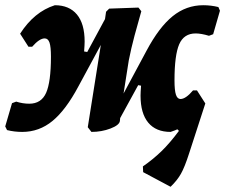

<svg xmlns="http://www.w3.org/2000/svg" viewBox="-38 -498 862 735"><path d="M804 -457 778 -367 762 -361Q732 -370 711 -370Q666 -370 648 -328.5Q630 -287 630 -190Q630 -152 635.5 -135.5Q641 -119 653 -119Q673 -119 701 -152H716L748 -102L686 89Q669 142 654.5 167.5Q640 193 615 217L510 161L509 139Q548 112 580 81Q612 50 647 3L641 -3Q633 1 615 7Q559 7 529.5 -28.5Q500 -64 500 -132Q500 -144 502 -170L491 -172L422 -46L421 -35Q419 -19 385 -6Q351 7 312 7L298 -11L348 -326L262 -167Q214 -77 163 -35Q112 7 47 7Q17 7 -11 0L-18 -14L8 -103L24 -109Q49 -101 74 -101Q120 -101 138.5 -142.5Q157 -184 157 -281Q157 -319 151.5 -335Q146 -351 133 -351Q113 -351 85 -319H71L39 -369Q93 -453 172 -478Q227 -478 256.5 -442.5Q286 -407 286 -339Q286 -327 284 -301L296 -299L364 -425L368 -453L380 -465L492 -469L503 -455Q490 -410 477 -361.5Q464 -313 455 -267L435 -140L523 -304Q571 -394 623 -436Q675 -478 740 -478Q770 -478 798 -471Z"/></svg>

Font: Alegreya ExtraBold
Style: Italic
Weight: 800
Italic angle: -7°
Designer: Juan Pablo del Peral
Foundry: Huerta Tipografica
Version: Version 2.007; ttfautohint (v1.6)